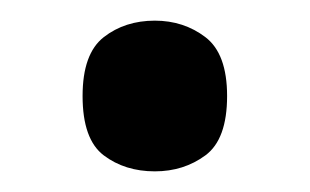

<svg xmlns="http://www.w3.org/2000/svg" viewBox="-20 -159 300 186"><path d="M130 7Q101 7 80.5 -8.5Q60 -24 60 -66Q60 -107 80.5 -123Q101 -139 130 -139Q158 -139 179 -123Q200 -107 200 -66Q200 -24 179 -8.5Q158 7 130 7Z"/></svg>

Font: Noto Serif Tamil SemiCondensed SemiBold
Style: Regular
Weight: 600
Width: 4
Designer: Indian Type Foundry, Tom Grace, and the Monotype Design Team
Foundry: Monotype Imaging Inc.
Version: Version 2.004; ttfautohint (v1.8.4.7-5d5b)